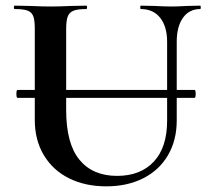

<svg xmlns="http://www.w3.org/2000/svg" viewBox="-20 -645 743 679"><path d="M38 -313Q38 -327 42 -327H668Q672 -327 672 -313Q672 -299 668 -299H42Q38 -299 38 -313ZM478 -613Q476 -613 476 -619Q476 -625 478 -625L526 -624Q564 -622 587 -622Q606 -622 642 -624L688 -625Q690 -625 690 -619Q690 -613 688 -613Q649 -613 627 -582Q605 -551 605 -497V-219Q605 -149 574 -96Q543 -43 486.5 -14.5Q430 14 356 14Q282 14 225 -14Q168 -42 135.5 -95.5Q103 -149 103 -221V-544Q103 -574 97.5 -588Q92 -602 77.5 -607.5Q63 -613 32 -613Q29 -613 29 -619Q29 -625 32 -625L85 -624Q131 -622 158 -622Q188 -622 234 -624L285 -625Q288 -625 288 -619Q288 -613 285 -613Q254 -613 239.5 -607Q225 -601 219.5 -586.5Q214 -572 214 -542V-256Q214 -137 261 -80Q308 -23 394 -23Q477 -23 524 -73.5Q571 -124 571 -218V-497Q571 -551 546.5 -582Q522 -613 478 -613Z"/></svg>

Font: Cormorant SC
Style: Bold
Weight: 700
Designer: Christian Thalmann (Catharsis Fonts)
Foundry: Catharsis Fonts
Version: Version 4.000